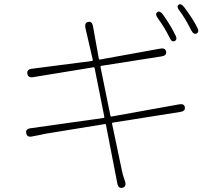

<svg xmlns="http://www.w3.org/2000/svg" viewBox="-20 -852 1040 913"><path d="M562 41Q543 45 538 21L484 -258Q483 -263 478 -262L196 -216Q184 -214 173 -211L132 -203Q109 -198 105 -218Q100 -238 124 -242L472 -291Q477 -292 476 -297L430 -528Q429 -533 424 -532L137 -485Q113 -481 110 -502Q107 -522 131 -525L417 -562Q422 -563 421 -568L386 -720Q381 -744 400 -748Q418 -751 422 -728L450 -573Q451 -568 456 -569L743 -621Q767 -625 770 -606Q773 -588 749 -584L462 -539Q457 -538 458 -533L505 -302Q506 -297 511 -298L833 -356Q856 -360 859 -342Q862 -324 839 -320L517 -269Q512 -268 513 -263L559 -44Q561 -33 564 -22L575 12Q582 36 562 41ZM811 -657Q797 -650 787 -672Q764 -719 730 -766Q716 -786 728 -794Q739 -803 754 -784Q793 -729 814 -685Q825 -664 811 -657ZM915 -693Q901 -686 890 -707Q859 -768 833 -802Q818 -821 829 -829Q840 -838 855 -819Q897 -763 918 -721Q929 -700 915 -693Z"/></svg>

Font: Resource Han Rounded KR ExtraLight
Style: Regular
Weight: 250
Designer: Cyano Hao (round all glyphs); Ryoko NISHIZUKA 西塚涼子 (kana, bopomofo & ideographs); Paul D. Hunt (Latin, Greek & Cyrillic)
Foundry: Cyano Hao
Version: 0.990